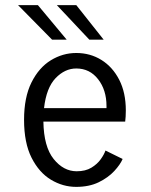

<svg xmlns="http://www.w3.org/2000/svg" viewBox="-20 -719 590 750"><path d="M277.5 11Q225.5 11 179 -17Q132.5 -45 103.2 -103Q74 -161 74 -251Q74 -339 103 -397Q132 -455 178.5 -483.5Q225 -512 278 -512Q332.5 -512 376.2 -484.8Q420 -457.5 445.8 -407.2Q471.5 -357 471.5 -287.5Q471.5 -275 470.8 -263.5Q470 -252 469 -244H149.5Q151 -146 189.5 -98Q228 -50 279.5 -50Q314 -50 337 -64Q360 -78 373.5 -97Q387 -116 392 -131L459 -98Q450 -76.5 426.5 -51Q403 -25.5 365.8 -7.2Q328.5 11 277.5 11ZM278 -451.5Q233.5 -451.5 197.2 -413.8Q161 -376 152 -296.5H396V-305Q396 -367.5 363.2 -409.5Q330.5 -451.5 278 -451.5ZM329 -564 202 -699H278L385 -564ZM183.5 -564 50.5 -699H128L240.5 -564Z"/></svg>

Font: Trispace SemiCondensed Light
Style: Regular
Weight: 300
Width: 4
Designer: Tyler Finck
Foundry: Etcetera Type Company
Version: Version 1.210; ttfautohint (v1.8.3)